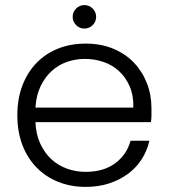

<svg xmlns="http://www.w3.org/2000/svg" viewBox="-20 -725 662 753"><path d="M313 -494Q276 -494 242 -482Q208 -470 182 -446Q156 -422 139 -386.5Q122 -351 119 -303H503Q504 -351 488.5 -386.5Q473 -422 447 -446Q421 -470 386 -482Q351 -494 313 -494ZM566 -173Q557 -134 536 -101Q515 -68 483 -44Q451 -20 409 -6Q367 8 316 8Q258 8 209 -11.5Q160 -31 124 -67.5Q88 -104 68 -156Q48 -208 48 -273Q48 -338 68 -390Q88 -442 123.5 -478.5Q159 -515 208 -534.5Q257 -554 316 -554Q376 -554 424 -534Q472 -514 505 -479.5Q538 -445 556 -399Q574 -353 574 -301Q574 -284 574 -272Q574 -260 572 -246H119Q121 -198 138 -161.5Q155 -125 181.5 -100.5Q208 -76 243 -63.5Q278 -51 316 -51Q386 -51 431.5 -84.5Q477 -118 492 -173ZM311 -613Q292 -613 278.5 -626.5Q265 -640 265 -659Q265 -678 278.5 -691.5Q292 -705 311 -705Q330 -705 343.5 -691.5Q357 -678 357 -659Q357 -640 343.5 -626.5Q330 -613 311 -613Z"/></svg>

Font: SVN-Poppins Light
Style: Regular
Weight: 300
Designer: Ninad Kale (Devanagari), Jonny Pinhorn (Latin)
Foundry: Indian Type Foundry
Version: Version 3.002 2017; ttfautohint (v1.8.3)